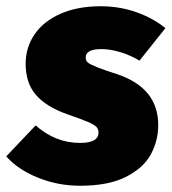

<svg xmlns="http://www.w3.org/2000/svg" viewBox="-47 -574 549 614"><path d="M482 -484 399 -380Q371 -397 338.5 -407Q306 -417 277 -417Q227 -417 227 -390Q227 -380 234 -374Q241 -368 265 -358.5Q289 -349 327 -337Q459 -293 459 -174Q459 -125 436 -81.5Q413 -38 357 -9Q301 20 209 20Q138 20 74 -6Q10 -32 -27 -74L67 -173Q130 -117 209 -117Q268 -117 268 -150Q268 -162 260.5 -169Q253 -176 234.5 -184Q216 -192 167 -209Q100 -233 67.5 -271Q35 -309 35 -370Q35 -422 63.5 -464Q92 -506 146.5 -530Q201 -554 275 -554Q335 -554 389 -535Q443 -516 482 -484Z"/></svg>

Font: FiraGO Heavy
Style: Italic
Weight: 900
Italic angle: -8°
Designer: bBox Type GmbH
Foundry: bBox Type GmbH
Version: Version 1.001